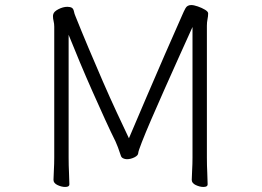

<svg xmlns="http://www.w3.org/2000/svg" viewBox="-20 -730 1040 761"><path d="M743 -623Q718 -568 689 -503.5Q660 -439 631.5 -375Q603 -311 579.5 -256.5Q556 -202 542 -166Q528 -130 528 -124Q528 -114 513 -106.5Q498 -99 483 -99Q475 -99 468 -102.5Q461 -106 459 -113Q454 -129 447.5 -146Q441 -163 438 -169Q420 -205 396.5 -256.5Q373 -308 347 -366.5Q321 -425 296.5 -483.5Q272 -542 252 -592V-105Q252 -74 253.5 -45Q255 -16 255 1Q255 11 238 11Q224 11 208 3.5Q192 -4 192 -17Q192 -29 193.5 -54.5Q195 -80 195 -106V-624Q195 -636 192.5 -646Q190 -656 190 -665Q190 -671 191 -673Q193 -684 211.5 -693.5Q230 -703 247 -703Q258 -703 265 -699Q271 -695 273 -685Q275 -675 279 -666Q303 -606 331 -539.5Q359 -473 387.5 -407.5Q416 -342 443 -284Q470 -226 491 -182Q524 -260 560.5 -345Q597 -430 633.5 -514Q670 -598 703 -672Q708 -684 715 -697Q722 -710 738 -710Q748 -710 764 -704.5Q780 -699 792.5 -691.5Q805 -684 805 -677Q805 -666 802.5 -654Q800 -642 800 -628V-105Q800 -74 801.5 -45Q803 -16 803 1Q803 11 786 11Q772 11 756 3.5Q740 -4 740 -17Q740 -29 741.5 -54.5Q743 -80 743 -106Z"/></svg>

Font: Moon Stars Kai T HW Light
Style: Regular
Weight: 300
Designer: GuiWonder
Version: Version 1.101